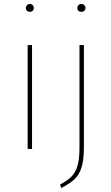

<svg xmlns="http://www.w3.org/2000/svg" viewBox="-20 -744 556 959"><path d="M149 -704Q149 -696 143.5 -690.5Q138 -685 129 -685Q120 -685 114.5 -690.5Q109 -696 109 -704Q109 -712 114.5 -718Q120 -724 129 -724Q138 -724 143.5 -718Q149 -712 149 -704ZM140 0H118V-519H140ZM399 -6Q399 56 387 93Q375 130 352 151.5Q329 173 286 195L280 178Q317 158 337 138Q357 118 367 84.5Q377 51 377 -7V-519H399ZM407 -704Q407 -696 401.5 -690.5Q396 -685 386 -685Q377 -685 371.5 -690.5Q366 -696 366 -704Q366 -712 371.5 -718Q377 -724 386 -724Q396 -724 401.5 -718Q407 -712 407 -704Z"/></svg>

Font: Fira Sans Thin
Style: Regular
Weight: 100
Designer: bBox Type GmbH & Carrois Corporate GbR & Edenspiekermann AG
Foundry: bBox Type GmbH & Carrois Corporate GbR & Edenspiekermann AG
Version: Version 4.301